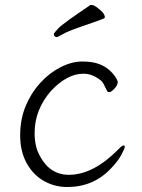

<svg xmlns="http://www.w3.org/2000/svg" viewBox="-20 -733 570 771"><path d="M196 -596Q197 -601 215 -620Q232 -638 343 -713Q345 -713 350 -713Q355 -713 367 -705Q401 -681 401 -664Q401 -660 397 -659Q388 -654 300 -624Q251 -607 231.5 -595.5Q212 -584 207.5 -584Q203 -584 199.5 -587.5Q196 -591 196 -596ZM481 -144Q481 -137 467.5 -111.5Q454 -86 425 -56Q355 18 250 18Q199 18 156 -6.5Q113 -31 87 -78Q61 -125 61 -189.5Q61 -254 83 -307Q105 -360 141.5 -400Q178 -440 223 -463Q268 -486 310.5 -486Q353 -486 380 -475Q407 -464 423 -448Q446 -426 453 -405Q453 -391 439.5 -377Q426 -363 419.5 -363Q413 -363 411 -366Q404 -380 397 -394Q390 -408 378 -415Q348 -437 315 -437Q249 -437 184 -367Q119 -292 119 -199Q119 -144 140 -107Q180 -31 257 -31Q355 -31 457 -135Q470 -149 477 -149Q481 -149 481 -144Z"/></svg>

Font: Moon Stars Kai T Light
Style: Regular
Weight: 300
Designer: GuiWonder
Version: Version 1.101